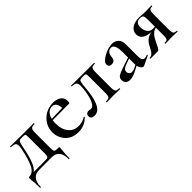

<svg xmlns="http://www.w3.org/2000/svg" viewBox="107 -1129 2005 2005"><g transform="rotate(-45 1109.5 -127.0)"><path d="M18 137Q18 89 16 63.5Q14 38 11.5 22Q9 6 9 -11Q9 -19 13 -21.5Q17 -24 23 -24Q76 -24 109.5 -90Q143 -156 167 -279Q176 -321 172 -342Q168 -363 150.5 -370Q133 -377 102 -377Q100 -377 100 -382.5Q100 -388 102 -388Q118 -388 138.5 -387.5Q159 -387 179 -387Q199 -387 214.5 -386.5Q230 -386 237 -386H448Q450 -386 450 -380Q450 -374 448 -374Q422 -374 409 -368Q396 -362 392 -347Q388 -332 388 -303V-81Q388 -52 391 -40Q394 -28 407.5 -25Q421 -22 451 -22Q459 -22 460.5 -20.5Q462 -19 462 -11Q462 4 460 21.5Q458 39 455.5 66.5Q453 94 453 137Q453 141 447.5 141Q442 141 442 137Q442 69 414.5 34Q387 -1 330 -1H145Q89 -1 59.5 34Q30 69 30 137Q30 141 24 141Q18 141 18 137ZM54 -3 68 -25H212Q257 -25 276.5 -26.5Q296 -28 301.5 -40Q307 -52 307 -81V-305Q307 -337 305.5 -349.5Q304 -362 295 -364.5Q286 -367 263 -367H243Q230 -367 221.5 -363.5Q213 -360 207.5 -346Q202 -332 195 -299Q182 -231 168.5 -181Q155 -131 139.5 -96Q124 -61 103 -38.5Q82 -16 54 -3Z M716 12Q652 12 608 -15Q564 -42 541 -86.5Q518 -131 518 -181Q518 -240 547.5 -288.5Q577 -337 627.5 -366Q678 -395 742 -395Q801 -395 833 -368.5Q865 -342 865 -296Q865 -285 863 -277Q861 -269 854 -269H771Q774 -317 758 -346Q742 -375 706 -375Q661 -375 634 -333.5Q607 -292 607 -222Q607 -165 625.5 -122.5Q644 -80 678.5 -56Q713 -32 761 -32Q786 -32 813 -39.5Q840 -47 863 -62Q865 -64 868.5 -60Q872 -56 870 -53Q834 -18 796 -3Q758 12 716 12ZM578 -267 577 -284 799 -289V-269Z M954 9Q904 9 904 -33Q904 -55 917 -64Q930 -73 945 -73Q954 -73 961 -70.5Q968 -68 976 -68Q1000 -68 1018 -93Q1036 -118 1047.5 -156.5Q1059 -195 1065 -238Q1071 -281 1071 -317Q1071 -352 1055.5 -363.5Q1040 -375 1002 -376Q999 -376 999 -381.5Q999 -387 1002 -387Q1010 -387 1033 -387Q1056 -387 1083 -387Q1110 -387 1132.5 -386.5Q1155 -386 1163 -386H1339Q1341 -386 1341 -380Q1341 -374 1339 -374Q1315 -374 1302.5 -368.5Q1290 -363 1285.5 -348Q1281 -333 1281 -303V-81Q1281 -51 1285.5 -36.5Q1290 -22 1302 -17.5Q1314 -13 1339 -12Q1341 -12 1341 -6Q1341 0 1339 0Q1318 0 1293.5 -1Q1269 -2 1243 -2Q1215 -2 1189 -1Q1163 0 1143 0Q1140 0 1140 -6Q1140 -12 1143 -12Q1168 -13 1180 -17.5Q1192 -22 1196.5 -36.5Q1201 -51 1201 -81V-305Q1201 -336 1199.5 -348.5Q1198 -361 1190.5 -364Q1183 -367 1165 -367H1155Q1129 -367 1117.5 -363Q1106 -359 1103 -346Q1100 -333 1096 -307Q1093 -277 1089 -235.5Q1085 -194 1076.5 -151.5Q1068 -109 1053.5 -73Q1039 -37 1015 -14Q991 9 954 9Z M1687 6Q1683 8 1678 8Q1662 8 1646 -15Q1630 -38 1630 -82V-255Q1630 -297 1623.5 -323Q1617 -349 1605 -361Q1593 -373 1574 -373Q1556 -373 1542.5 -363.5Q1529 -354 1521.5 -337Q1514 -320 1512 -294Q1510 -270 1497.5 -257Q1485 -244 1461 -244Q1439 -244 1428.5 -254Q1418 -264 1418 -281Q1418 -302 1438 -322Q1458 -342 1488 -358.5Q1518 -375 1551 -385Q1584 -395 1611 -395Q1653 -395 1682 -368.5Q1711 -342 1711 -285V-108Q1711 -77 1721 -61Q1731 -45 1750 -45Q1766 -45 1786 -54Q1791 -56 1793 -50.5Q1795 -45 1790 -43ZM1482 7Q1451 7 1433 -10Q1415 -27 1415 -55Q1415 -88 1440.5 -104Q1466 -120 1521 -138L1640 -178L1643 -164L1558 -133Q1533 -123 1522 -111.5Q1511 -100 1511 -83Q1511 -62 1523 -50Q1535 -38 1553 -38Q1562 -38 1574.5 -41Q1587 -44 1601 -51L1666 -85L1668 -70L1581 -23Q1555 -9 1529.5 -1Q1504 7 1482 7Z M2187 -12Q2190 -12 2190 -6Q2190 0 2187 0Q2170 0 2147.5 -1Q2125 -2 2101 -2Q2073 -2 2050.5 -1Q2028 0 2008 0Q2006 0 2006 -6Q2006 -12 2008 -12Q2041 -12 2048.5 -25Q2056 -38 2056 -81V-193L2085 -191Q2058 -191 2036 -183Q2014 -175 1993 -151.5Q1972 -128 1950 -81Q1933 -46 1924 -28.5Q1915 -11 1908.5 -5.5Q1902 0 1893 0H1786Q1784 0 1784 -6Q1784 -12 1786 -12Q1810 -12 1825.5 -26Q1841 -40 1852 -60.5Q1863 -81 1874 -101Q1897 -147 1932.5 -169.5Q1968 -192 2026 -192L2033 -188Q1967 -188 1929.5 -200.5Q1892 -213 1876 -235Q1860 -257 1860 -285Q1860 -333 1900 -361Q1940 -389 2008 -389Q2026 -389 2053.5 -386.5Q2081 -384 2101 -384Q2125 -384 2147 -385Q2169 -386 2186 -386Q2189 -386 2189 -380Q2189 -374 2186 -374Q2157 -374 2147 -361.5Q2137 -349 2137 -305V-81Q2137 -38 2147.5 -25Q2158 -12 2187 -12ZM1944 -308Q1944 -262 1965.5 -232Q1987 -202 2030 -202Q2044 -202 2061 -204Q2078 -206 2088 -208L2056 -197V-303Q2056 -349 2047 -363Q2038 -377 2007 -377Q1944 -377 1944 -308Z"/></g></svg>

Font: Cormorant SemiBold
Style: Regular
Weight: 600
Designer: Christian Thalmann (Catharsis Fonts)
Foundry: Catharsis Fonts
Version: Version 4.000